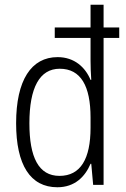

<svg xmlns="http://www.w3.org/2000/svg" viewBox="-20 -780 533 810"><path d="M222 10C296 10 339 -35 362 -89H365L373 0H417V-620H483V-664H417V-760H362V-664H211V-620H362V-524C362 -500 363 -471 365 -443H362C340 -496 294 -539 223 -539C112 -539 48 -442 48 -260C48 -84 108 10 222 10ZM231 -38C143 -38 104 -116 104 -260C104 -410 147 -490 232 -490C321 -490 362 -417 362 -284V-241C362 -110 320 -38 231 -38Z"/></svg>

Font: Noto Sans Gujarati Condensed Light
Style: Regular
Weight: 300
Width: 3
Designer: Jelle Bosma - Monotype Design Team, Universal Thirst
Foundry: Monotype Imaging Inc.
Version: Version 2.106